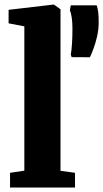

<svg xmlns="http://www.w3.org/2000/svg" viewBox="-20 -840 462 860"><path d="M89 -75.5V-722L18.5 -735.5V-796L219 -819.5H221.5L251 -798.5V-75L316 -66V0H25V-66ZM382.5 -583.5 301 -584 297 -595Q300.5 -613.5 302.5 -644Q304.5 -674.5 304.5 -713Q304.5 -739 301.5 -760Q298.5 -781 293 -795L297 -816H413Q417.5 -804.5 419.8 -786.8Q422 -769 422 -739.5Q422 -707.5 414.8 -676.2Q407.5 -645 398.2 -620.5Q389 -596 382.5 -583.5Z"/></svg>

Font: Merriweather Light 18pt Black
Style: Regular
Weight: 900
Version: Version 2.100